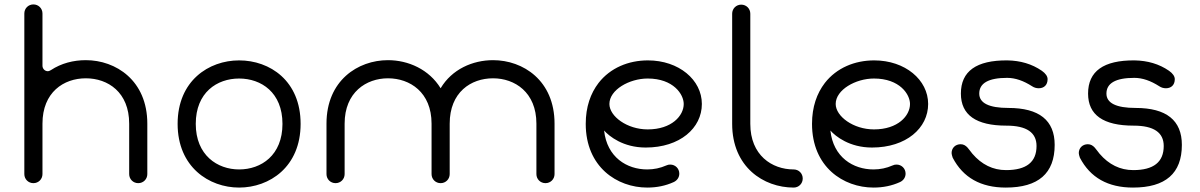

<svg xmlns="http://www.w3.org/2000/svg" viewBox="-20 -828 5426 868"><path d="M172 -767C172 -790 154 -808 131 -808C108 -808 90 -790 90 -767V-41C90 -18 108 0 131 0C154 0 172 -18 172 -41V-269C172 -411 268 -474 368 -474C468 -474 564 -411 564 -269V-41C564 -18 582 0 605 0C628 0 646 -18 646 -41V-269C646 -464 504 -556 368 -556C312 -556 257 -542 210 -511C205 -508 200 -506 197 -506C182 -506 172 -518 172 -531Z M1061 20C1198 20 1339 -73 1339 -268C1339 -463 1200 -555 1061 -555C924 -555 783 -463 783 -268C783 -73 925 20 1061 20ZM1061 -62C963 -62 865 -126 865 -268C865 -410 961 -473 1061 -473C1161 -473 1257 -410 1257 -268C1257 -126 1161 -62 1061 -62Z M1972 0C1995 0 2013 -18 2013 -41V-269C2013 -411 2109 -474 2209 -474C2307 -474 2405 -411 2405 -269V-41C2405 -18 2423 0 2446 0C2469 0 2487 -18 2487 -41V-269C2487 -464 2345 -556 2209 -556C2117 -556 2023 -515 1972 -429C1920 -514 1826 -556 1734 -556C1598 -556 1456 -464 1456 -269V-41C1456 -18 1474 0 1497 0C1520 0 1538 -18 1538 -41V-269C1538 -411 1636 -474 1734 -474C1833 -474 1931 -411 1931 -269V-41C1931 -18 1949 0 1972 0Z M2908 -473C3025 -473 3071 -401 3071 -358C3071 -305 3017 -243 2908 -243C2815 -243 2735 -302 2735 -358C2735 -422 2825 -473 2908 -473ZM2628 -268C2628 -73 2770 20 2906 20C2949 20 2989 12 3026 -5C3041 -12 3051 -26 3051 -43C3051 -66 3033 -84 3010 -84C3003 -84 2999 -83 2992 -80C2965 -68 2936 -62 2906 -62C2814 -62 2724 -117 2711 -238C2734 -212 2797 -161 2899 -161C3054 -161 3153 -249 3153 -358C3153 -467 3049 -555 2909 -555C2821 -555 2739 -521 2686 -453C2650 -406 2628 -345 2628 -268Z M3290 -268C3290 -73 3432 20 3568 20C3591 20 3609 2 3609 -21C3609 -44 3591 -62 3568 -62C3470 -62 3372 -126 3372 -268V-766C3372 -789 3354 -807 3331 -807C3308 -807 3290 -789 3290 -766Z M3931 -473C4048 -473 4094 -401 4094 -358C4094 -305 4040 -243 3931 -243C3838 -243 3758 -302 3758 -358C3758 -422 3848 -473 3931 -473ZM3651 -268C3651 -73 3793 20 3929 20C3972 20 4012 12 4049 -5C4064 -12 4074 -26 4074 -43C4074 -66 4056 -84 4033 -84C4026 -84 4022 -83 4015 -80C3988 -68 3959 -62 3929 -62C3837 -62 3747 -117 3734 -238C3757 -212 3820 -161 3922 -161C4077 -161 4176 -249 4176 -358C4176 -467 4072 -555 3932 -555C3844 -555 3762 -521 3709 -453C3673 -406 3651 -345 3651 -268Z M4690 -508C4645 -539 4593 -554 4534 -555C4394 -556 4324 -506 4324 -405C4324 -308 4393 -260 4530 -260C4621 -260 4666 -229 4666 -168C4666 -95 4620 -59 4528 -59C4469 -59 4418 -84 4376 -133C4361 -150 4350 -176 4323 -176C4299 -176 4282 -159 4282 -136C4282 -131 4284 -124 4287 -115C4334 -25 4414 20 4527 20C4674 20 4748 -44 4748 -173C4748 -284 4678 -340 4539 -340C4451 -340 4407 -362 4407 -405C4407 -452 4449 -476 4533 -476C4570 -476 4607 -463 4646 -438C4655 -432 4665 -429 4676 -429C4699 -429 4716 -443 4716 -470C4716 -483 4707 -496 4690 -508Z M5265 -508C5220 -539 5168 -554 5109 -555C4969 -556 4899 -506 4899 -405C4899 -308 4968 -260 5105 -260C5196 -260 5241 -229 5241 -168C5241 -95 5195 -59 5103 -59C5044 -59 4993 -84 4951 -133C4936 -150 4925 -176 4898 -176C4874 -176 4857 -159 4857 -136C4857 -131 4859 -124 4862 -115C4909 -25 4989 20 5102 20C5249 20 5323 -44 5323 -173C5323 -284 5253 -340 5114 -340C5026 -340 4982 -362 4982 -405C4982 -452 5024 -476 5108 -476C5145 -476 5182 -463 5221 -438C5230 -432 5240 -429 5251 -429C5274 -429 5291 -443 5291 -470C5291 -483 5282 -496 5265 -508Z"/></svg>

Font: Fabada
Style: Regular
Weight: 400
Designer: deFharo
Foundry: deFharo.com
Version: Version 4.000 2011 initial release